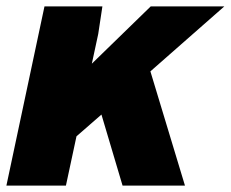

<svg xmlns="http://www.w3.org/2000/svg" viewBox="-38 -580 721 600"><path d="M279 -222 201 -154 168 0H-18L101 -560H282L269 -474L249 -381L433 -560H663L432 -357L540 0H345Z"/></svg>

Font: Azeret Mono ExtraBold
Style: Italic
Weight: 800
Italic angle: -12°
Designer: Martin Vácha
Foundry: Displaay
Version: Version 1.000; Glyphs 3.0.3, build 3074